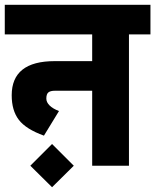

<svg xmlns="http://www.w3.org/2000/svg" viewBox="-30 -694 650 804"><path d="M0 0ZM600 -674V-550H510V0H356V-314H200Q181 -314 172.5 -307Q164 -300 164 -281Q164 -266 177.5 -252.5Q191 -239 217 -229L154 -126Q79 -153 49 -192Q19 -231 19 -295Q19 -438 199 -438H356V-550H-10V-674ZM97 0 188 -91 279 0 188 90Z"/></svg>

Font: Biryani Black
Style: Regular
Weight: 900
Designer: Dan Reynolds and Mathieu Reguer
Foundry: Dan Reynolds and Mathieu Reguer
Version: Version 1.004; ttfautohint (v1.1) -l 5 -r 5 -G 72 -x 0 -D la